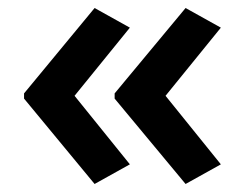

<svg xmlns="http://www.w3.org/2000/svg" viewBox="-20 -509 610 479"><path d="M40 -276V-263L216 -50L304 -99L166 -270L304 -440L216 -489ZM266 -276V-263L443 -50L531 -99L393 -270L531 -440L443 -489Z"/></svg>

Font: Noto Sans New Tai Lue Semibold
Style: Regular
Weight: 600
Designer: Monotype Design Team
Foundry: Monotype Imaging Inc.
Version: Version 2.004